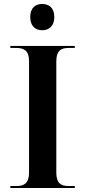

<svg xmlns="http://www.w3.org/2000/svg" viewBox="-20 -945 428 965"><path d="M192 -793C225 -793 253 -813 253 -859C253 -907 225 -925 192 -925C159 -925 132 -907 132 -859C132 -813 159 -793 192 -793ZM32 0H356V-10H325C286 -10 263 -24 263 -78V-636C263 -690 286 -704 325 -704H356V-714H32V-704H63C101 -704 126 -690 126 -638V-78C126 -24 101 -10 63 -10H32Z"/></svg>

Font: Noto Serif Display SemiBold
Style: Regular
Weight: 600
Designer: Monotype Design Team
Foundry: Monotype Imaging Inc.
Version: Version 2.009